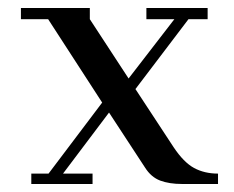

<svg xmlns="http://www.w3.org/2000/svg" viewBox="-20 -459 584 479"><path d="M32.2 -411.1V-439H204.1V-411.1L300.8 -263.2L415 -411.1H345.2V-439H498V-411.1H450.2L317.9 -236.8L413.1 -91.8Q438.5 -53.7 464.4 -39.8Q490.2 -25.9 523.9 -25.9V0H434.1Q402.3 0 379.6 -8.5Q356.9 -17.1 341.8 -41L252 -178.2L137.2 -25.9H210.9V0H58.1V-25.9H101.1L234.9 -203.1L100.1 -411.1Z"/></svg>

Font: Dehuti
Style: Bold
Weight: 700
Version: Version 1.2